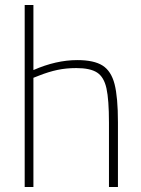

<svg xmlns="http://www.w3.org/2000/svg" viewBox="-20 -750 566 770"><path d="M79 -730H114V-469Q205 -509 290 -509Q357 -509 391.5 -487Q426 -465 439.5 -412.5Q453 -360 453 -259V0H417V-258Q417 -350 407 -395.5Q397 -441 369.5 -459Q342 -477 286 -477Q245 -477 210 -469.5Q175 -462 137 -447L114 -438V0H79Z"/></svg>

Font: Cairo ExtraLight
Style: Regular
Weight: 250
Designer: Mohamed Gaber, the designers of Titillium
Foundry: Kief Type Foundry
Version: Version 2.009; ttfautohint (v1.5.33-1714) -l 8 -r 50 -G 200 